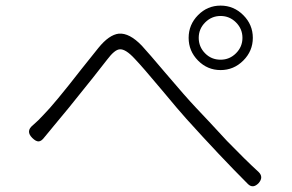

<svg xmlns="http://www.w3.org/2000/svg" viewBox="-20 -714 1040 685"><path d="M865 -57Q764 -158 645 -290Q617 -321 559 -391Q487 -477 461 -504Q428 -540 407 -538Q389 -537 362 -501Q348 -483 311 -436Q209 -308 172 -265Q167 -259 156 -245.5Q145 -232 139 -225Q128 -210 118 -209.5Q108 -209 95 -222Q71 -246 97 -267Q118 -285 135 -304Q173 -342 271 -468Q314 -522 331 -543Q369 -590 404 -594Q442 -597 486 -551Q510 -525 570 -454Q643 -368 678 -331Q692 -316 727 -279Q768 -235 790 -211Q856 -143 903 -100Q921 -82 903 -61Q883 -40 865 -57ZM767 -464Q720 -464 686.5 -498Q653 -532 653 -579Q653 -626 686.5 -660Q720 -694 767 -694Q814 -694 848 -660Q882 -626 882 -579Q882 -532 848 -498Q814 -464 767 -464ZM767 -501Q799 -501 822 -524Q845 -547 845 -579Q845 -611 822 -634Q799 -657 767 -657Q735 -657 712 -634Q689 -611 689 -579Q689 -547 711.5 -524Q734 -501 767 -501Z"/></svg>

Font: GenSenRounded TW L
Style: Regular
Weight: 300
Version: Version 1.501;PS 1;hotconv 16.6.51;makeotf.lib2.5.65220